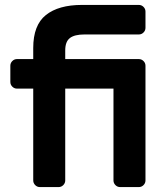

<svg xmlns="http://www.w3.org/2000/svg" viewBox="-20 -760 680 780"><path d="M544 0H468Q457 0 449 -8Q441 -16 441 -27V-400H245V-27Q245 -16 237 -8Q229 0 218 0H142Q131 0 123 -8Q115 -16 115 -27V-400H49Q38 -400 30 -408Q22 -416 22 -427V-493Q22 -504 30 -512Q38 -520 49 -520H115V-565Q115 -658 166.5 -699Q218 -740 313 -740H544Q555 -740 563 -732Q571 -724 571 -713V-647Q571 -636 563 -628Q555 -620 544 -620H323Q283 -620 264 -605.5Q245 -591 245 -555V-520H544Q555 -520 563 -512Q571 -504 571 -493V-27Q571 -16 563 -8Q555 0 544 0Z"/></svg>

Font: Hezaedrus Medium
Style: Regular
Weight: 500
Designer: Hubert & Fischer
Foundry: Hubert & Fischer
Version: Version 1.10;September 3, 2019;FontCreator 11.5.0.2425 64-bi